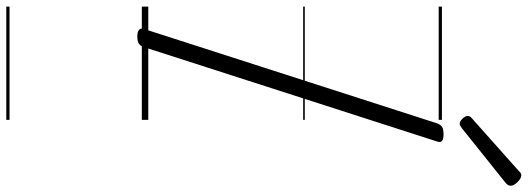

<svg xmlns="http://www.w3.org/2000/svg" viewBox="-540 -676 1636 595"><g transform="rotate(90 277.5 -378.0)"><path d="M92 14Q79 14 72.5 9Q66 4 69 -6L362 -916Q366 -926 373 -930.5Q380 -935 396 -935Q410 -935 416 -930.5Q422 -926 418 -915L125 -5Q122 4 115 9Q108 14 92 14ZM363 -985Q356 -985 347.5 -993.5Q339 -1002 339 -1009Q339 -1011 339.5 -1014Q340 -1017 344 -1021L508 -1167Q512 -1171 515 -1173.5Q518 -1176 522 -1176Q529 -1176 536.5 -1170.5Q544 -1165 549.5 -1157.5Q555 -1150 555 -1143Q555 -1139 553.5 -1136Q552 -1133 547 -1128L377 -992Q372 -989 369.5 -987Q367 -985 363 -985ZM0 410H351V420H0ZM0 -20H351V0H0ZM0 -505H351V-500H0ZM0 -930H351V-920H0Z"/></g></svg>

Font: Playwrite DE LA Guides
Style: Regular
Weight: 400
Designer: Veronika Burian, José Scaglione
Foundry: TypeTogether
Version: Version 1.003